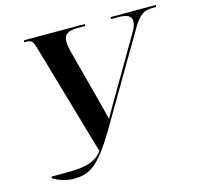

<svg xmlns="http://www.w3.org/2000/svg" viewBox="-105 -826 983 949"><g transform="rotate(-15 386.5 -351.5)"><path d="M53 -20C76 -6 114 11 155 11C239 11 286 -11 390 -188L647 -625C684 -690 710 -704 752 -704H770L773 -714H541L540 -704H576C621 -704 644 -692 644 -668C644 -653 640 -635 626 -613L464 -336C441 -297 421 -263 403 -230C393 -272 382 -315 370 -358L306 -601C302 -617 298 -637 298 -655C298 -690 322 -704 370 -704H407L409 -714H98L95 -704H108C137 -704 142 -691 153 -652L316 -89C278 -38 220 -28 127 -28H56Z"/></g></svg>

Font: Noto Serif Display SemiBold
Style: Italic
Weight: 600
Italic angle: -12°
Designer: Monotype Design Team
Foundry: Monotype Imaging Inc.
Version: Version 2.009